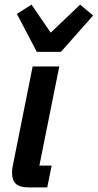

<svg xmlns="http://www.w3.org/2000/svg" viewBox="-20 -809 422 829"><path d="M102 0Q66 0 49 -15Q32 -30 32 -64Q32 -80 36 -97L121 -522H236L150 -94H203L184 0ZM139 -585 53 -749 116 -789 199 -668 326 -789 382 -742 243 -585Z"/></svg>

Font: IBM Plex Sans Condensed SemiBold
Style: Italic
Weight: 600
Width: 3
Italic angle: -11°
Designer: Mike Abbink, Paul van der Laan, Pieter van Rosmalen
Foundry: Bold Monday
Version: Version 1.3